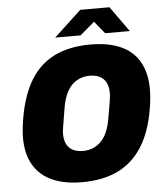

<svg xmlns="http://www.w3.org/2000/svg" viewBox="-59 -937 860 1002"><g transform="rotate(-5 370.5 -436.5)"><path d="M331 12Q238 12 174 -17Q110 -46 76.5 -103.5Q43 -161 43 -245Q43 -270 46 -296.5Q49 -323 54 -352Q75 -470 122.5 -547Q170 -624 248 -662Q326 -700 436 -700Q530 -700 594.5 -671Q659 -642 692 -584Q725 -526 725 -440Q725 -417 722.5 -391Q720 -365 715 -336Q695 -218 646 -141Q597 -64 519 -26Q441 12 331 12ZM350 -150Q380 -150 404.5 -161Q429 -172 447 -191.5Q465 -211 476.5 -238.5Q488 -266 494 -299Q501 -339 505.5 -364.5Q510 -390 512 -404.5Q514 -419 514.5 -426.5Q515 -434 515 -440Q515 -470 504.5 -492Q494 -514 472.5 -526Q451 -538 418 -538Q387 -538 362.5 -527Q338 -516 320.5 -496.5Q303 -477 291.5 -449.5Q280 -422 274 -389Q267 -348 263 -322.5Q259 -297 256.5 -282.5Q254 -268 253.5 -260.5Q253 -253 253 -247Q253 -218 263 -196Q273 -174 295 -162Q317 -150 350 -150ZM256 -752 399 -885H552L647 -752H518L444 -842H495L389 -752Z"/></g></svg>

Font: Archivo SemiCondensed Black
Style: Italic
Weight: 900
Width: 4
Italic angle: -10°
Designer: Hector Gatti
Foundry: Omnibus-Type
Version: Version 2.001